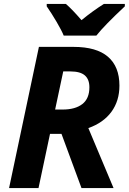

<svg xmlns="http://www.w3.org/2000/svg" viewBox="-20 -951 651 971"><path d="M216.3 -931.2H313Q343.8 -905.3 392.1 -849.1Q448.2 -895 505.4 -931.2H611.3V-918.9Q507.8 -822.3 467.3 -771H302.2Q291.5 -797.4 266.1 -840.6Q240.7 -883.8 216.3 -918.9ZM258.8 -397H296.9Q360.8 -397 396.5 -424.8Q432.1 -452.6 432.1 -509.8Q432.1 -549.8 408.9 -569.8Q385.7 -589.8 335.9 -589.8H299.8ZM232.9 -273.9 174.8 0H25.9L176.8 -713.9H352.1Q467.8 -713.9 525.9 -664.1Q584 -614.3 584 -518.1Q584 -440.9 543.5 -385.5Q502.9 -330.1 426.8 -303.2L554.2 0H392.1L291 -273.9Z"/></svg>

Font: Zoram GWebM
Style: Bold Italic
Weight: 700
Italic angle: -12°
Foundry: Ascender Corporation
Version: Version 1.000